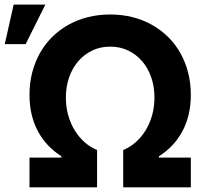

<svg xmlns="http://www.w3.org/2000/svg" viewBox="-37 -799 877 819"><path d="M88.8 -126.8H224.8V-132.5Q193.5 -152.3 168.3 -178.8Q143.1 -205.3 125.4 -237.9Q107.6 -270.6 98.2 -309.8Q88.8 -349.1 88.8 -394.5Q88.8 -444.6 100.3 -489.5Q111.9 -534.4 133.3 -572.6Q154.8 -610.8 185.5 -641.2Q216.3 -671.5 254.4 -693Q292.6 -714.5 337.7 -725.9Q382.8 -737.2 432.9 -737.2Q483.3 -737.2 528.2 -725.9Q573.2 -714.5 611.3 -693Q649.5 -671.5 680.2 -641.2Q710.9 -610.8 732.4 -572.6Q753.9 -534.4 765.4 -489.5Q777 -444.6 777 -394.5Q777 -349.1 767.6 -309.8Q758.2 -270.6 740.4 -237.9Q722.7 -205.3 697.6 -178.8Q672.6 -152.3 641 -132.5V-126.8H777V0H488.6V-159.1Q517.4 -170.8 541.7 -192.3Q566.1 -213.8 584 -242.9Q601.9 -272 611.9 -307.5Q621.8 -343 621.8 -382.8Q621.8 -429.7 608 -469.5Q594.1 -509.2 569.1 -538.2Q544 -567.1 509.4 -583.6Q474.8 -600.1 432.9 -600.1Q391.3 -600.1 356.7 -583.6Q322.1 -567.1 297.1 -538.2Q272 -509.2 258 -469.5Q244 -429.7 244 -382.8Q244 -343 253.9 -307.5Q263.8 -272 281.8 -242.9Q299.7 -213.8 324 -192.3Q348.4 -170.8 377.1 -159.1V0H88.8ZM21.3 -779.5H156.6L72.4 -610.8H-16.7Z"/></svg>

Font: Cannonade
Style: Bold
Weight: 700
Designer: Rasmus Andersson
Foundry: rsms
Version: Version 3.012;git-f93a4a705